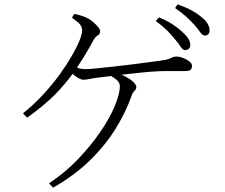

<svg xmlns="http://www.w3.org/2000/svg" viewBox="-20 -823 1040 886"><path d="M86 -300Q136 -340 178.5 -386Q221 -432 254 -477.5Q287 -523 310.5 -563.5Q334 -604 346.5 -635Q359 -666 359 -682Q359 -699 347.5 -712Q336 -725 312 -741L323 -759Q341 -755 357 -750Q373 -745 384 -739Q398 -732 411 -720.5Q424 -709 433 -698Q442 -687 442 -679Q442 -666 431 -659.5Q420 -653 412 -639Q378 -575 337 -514Q337 -512 336 -511Q340 -509 344 -508Q358 -504 373 -504Q391 -504 426.5 -507.5Q462 -511 506.5 -516Q551 -521 595 -526.5Q639 -532 674.5 -537Q710 -542 727 -544Q748 -547 759 -551Q770 -555 776.5 -558.5Q783 -562 792 -562Q808 -562 825 -555.5Q842 -549 854 -539.5Q866 -530 866 -519Q866 -508 860 -501.5Q854 -495 829 -495Q815 -495 791.5 -495Q768 -495 741.5 -495Q715 -495 692 -493Q670 -492 636.5 -488.5Q603 -485 565 -481Q553 -479 541 -478Q549 -475 556 -471Q580 -459 594.5 -445.5Q609 -432 609 -422Q609 -411 600.5 -403.5Q592 -396 587 -380Q560 -304 512.5 -227.5Q465 -151 394 -82Q323 -13 225 43L206 23Q279 -25 338.5 -87Q398 -149 442 -213Q486 -277 509.5 -333.5Q533 -390 533 -426Q533 -441 520 -453Q509 -463 493 -472Q493 -472 492 -472Q457 -468 433 -465Q414 -463 396 -459Q378 -455 364 -455Q355 -455 341 -463Q328 -471 315 -482Q282 -437 241 -394Q185 -336 105 -280ZM788 -641Q773 -661 751.5 -682Q730 -703 699 -726L713 -743Q750 -728 776.5 -710.5Q803 -693 820 -677Q840 -659 849 -644.5Q858 -630 858 -615Q858 -604 851.5 -598Q845 -592 834 -592Q823 -592 813.5 -607.5Q804 -623 788 -641ZM877 -708Q861 -726 841 -744.5Q821 -763 788 -786L800 -803Q839 -789 866 -774Q893 -759 911 -743Q931 -727 939 -712Q947 -697 947 -682Q947 -671 941 -665Q935 -659 926 -659Q914 -659 904 -674Q894 -689 877 -708Z"/></svg>

Font: Early Summer Mincho Light
Style: Regular
Weight: 300
Designer: GuiWonder
Version: Version 1.002